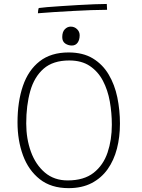

<svg xmlns="http://www.w3.org/2000/svg" viewBox="-20 -925 717 970"><path d="M326.5 25.5Q238.5 25.5 181.2 -19.5Q124 -64.5 96.2 -140Q68.5 -215.5 68.5 -306.5Q68.5 -411.5 95.8 -491Q123 -570.5 180.2 -615.2Q237.5 -660 326.5 -660Q399.5 -660 449.2 -629.8Q499 -599.5 529.2 -548.2Q559.5 -497 572.8 -432.8Q586 -368.5 586 -300.5Q586 -233 570.8 -174Q555.5 -115 523.8 -70.2Q492 -25.5 443 0Q394 25.5 326.5 25.5ZM322 -13.5Q404 -13.5 453 -52Q502 -90.5 523.5 -154.5Q545 -218.5 545 -294.5Q545 -354.5 534.8 -412.2Q524.5 -470 500 -516.8Q475.5 -563.5 434 -591.5Q392.5 -619.5 330 -619.5Q248 -619.5 200.5 -578Q153 -536.5 132.8 -464.8Q112.5 -393 112.5 -301Q112.5 -224 136.2 -158.5Q160 -93 206.8 -53.2Q253.5 -13.5 322 -13.5ZM337 -790.5Q356 -790.5 369.2 -777.8Q382.5 -765 382.5 -747Q382.5 -723.5 372 -709.2Q361.5 -695 343 -695Q324.5 -695 309.5 -705.2Q294.5 -715.5 294.5 -737.5Q294.5 -764 307.5 -777.2Q320.5 -790.5 337 -790.5ZM521 -875.5Q485 -875.5 440 -873.8Q395 -872 346.8 -869.5Q298.5 -867 253 -864Q207.5 -861 171.5 -858Q171.5 -863.5 172.8 -872.2Q174 -881 176 -884.5Q187.5 -886.5 218.2 -889Q249 -891.5 290 -894.2Q331 -897 374.8 -899.5Q418.5 -902 457 -903.5Q495.5 -905 519.5 -905Z"/></svg>

Font: Grandstander Thin Thin
Style: Regular
Weight: 250
Version: Version 1.200